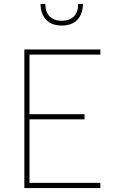

<svg xmlns="http://www.w3.org/2000/svg" viewBox="-20 -950 595 970"><path d="M185 -930H209Q209 -888 231.5 -866.5Q254 -845 292 -845Q330 -845 352.5 -866.5Q375 -888 375 -930H399Q399 -881 371.5 -851Q344 -821 292 -821Q240 -821 212.5 -851Q185 -881 185 -930ZM103 -700H487V-674H129V-373H407V-347H129V-26H487V0H103Z"/></svg>

Font: Haskoy Thin
Style: Regular
Weight: 100
Designer: Ertekin Erdin
Foundry: Ertekin Erdin
Version: Version 2.000; ttfautohint (v1.8.4.7-5d5b)